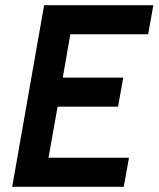

<svg xmlns="http://www.w3.org/2000/svg" viewBox="-20 -720 611 740"><path d="M457 0H27L150 -700H571L551 -588H251L222 -421H455L435 -309H202L167 -112H477Z"/></svg>

Font: Cabin
Style: SemiBold Italic
Weight: 600
Designer: Pablo Impallari
Foundry: Pablo Impallari. www.impallari.com Igino Marini. www.ikern.com
Version: Version 1.005